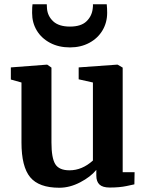

<svg xmlns="http://www.w3.org/2000/svg" viewBox="-20 -872 679 903"><path d="M433 -46V-73Q406 -40 357 -14.5Q308 11 259 11Q163 11 122 -38.5Q81 -88 81 -202V-484L31 -498V-555L201 -568H202L222 -554V-202Q222 -129 240 -100Q258 -71 307 -71Q366 -71 417 -117V-484L350 -499V-555L531 -568H533L557 -554V-62H613L612 -5Q608 -4 575 3Q542 10 496 10Q463 10 448 -4Q433 -18 433 -46ZM131 -811Q131 -842 133 -852H200Q200 -839 201 -832Q204 -796 230.5 -771.5Q257 -747 309 -747Q361 -747 386.5 -771.5Q412 -796 416 -831Q418 -846 417 -852H482Q484 -832 484 -812Q484 -766 462 -729Q440 -692 400 -670.5Q360 -649 309 -649Q256 -649 215.5 -670.5Q175 -692 153 -728.5Q131 -765 131 -811Z"/></svg>

Font: Koeln Type Serif
Style: Bold
Weight: 700
Designer: Eben Sorkin
Foundry: Eben Sorkin
Version: Version 2.002